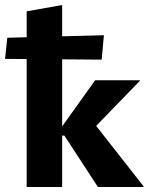

<svg xmlns="http://www.w3.org/2000/svg" viewBox="-39 -743 592 763"><path d="M350 0 217 -204H201V-231L339 -424H517V-422L295 -193L306 -290L532 -2V0ZM67 0V-698L208 -723V0ZM365 -506 -19 -509 -10 -593 374 -603Z"/></svg>

Font: Ysabeau Office ExtraBold
Style: Regular
Weight: 800
Designer: Christian Thalmann (Catharsis Fonts)
Version: Version 2.001;gftools[0.9.30]; featfreeze: tnum,lnum,ss02